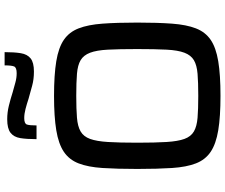

<svg xmlns="http://www.w3.org/2000/svg" viewBox="-90 -854 953 812"><g transform="rotate(-90 386.0 -448.5)"><path d="M386 8Q298 8 240.5 -1.5Q183 -11 149.5 -33.5Q116 -56 100.5 -96Q85 -136 81 -197Q77 -258 77 -344Q77 -430 81 -491Q85 -552 100.5 -592Q116 -632 149.5 -654.5Q183 -677 240.5 -686.5Q298 -696 386 -696Q475 -696 532.5 -686.5Q590 -677 623 -654.5Q656 -632 671.5 -592Q687 -552 691.5 -491Q696 -430 696 -344Q696 -258 691.5 -197Q687 -136 671.5 -96Q656 -56 623 -33.5Q590 -11 532.5 -1.5Q475 8 386 8ZM386 -86Q443 -86 479.5 -89Q516 -92 537 -104.5Q558 -117 568.5 -144.5Q579 -172 581.5 -220Q584 -268 584 -344Q584 -420 581.5 -468Q579 -516 568.5 -543.5Q558 -571 537 -583.5Q516 -596 479.5 -599Q443 -602 386 -602Q330 -602 293.5 -599Q257 -596 235.5 -583.5Q214 -571 204 -543.5Q194 -516 191 -468Q188 -420 188 -344Q188 -268 191 -220Q194 -172 204 -144.5Q214 -117 235.5 -104.5Q257 -92 293.5 -89Q330 -86 386 -86ZM203 -770Q203 -812 207.5 -839Q212 -866 230 -880Q248 -894 287 -894Q316 -894 344.5 -887Q373 -880 401 -871Q423 -865 442.5 -859.5Q462 -854 482 -854Q506 -854 510.5 -865Q515 -876 515 -905H571Q571 -864 566.5 -836.5Q562 -809 544.5 -795Q527 -781 489 -781Q456 -781 429 -788.5Q402 -796 373 -804Q352 -811 331 -816.5Q310 -822 292 -822Q269 -822 265 -811Q261 -800 261 -770Z"/></g></svg>

Font: Saira SemiExpanded Medium
Style: Regular
Weight: 500
Width: 6
Designer: Hector Gatti with collaboration of the Omnibus-Type team
Foundry: Omnibus-Type
Version: Version 1.101